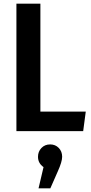

<svg xmlns="http://www.w3.org/2000/svg" viewBox="-20 -711 496 1041"><path d="M199 -691V-106H445L431 0H69V-691ZM252 72Q280 72 298.5 91Q317 110 317 139Q317 166 293 219L253 310H189L216 195Q186 174 186 139Q186 111 204.5 91.5Q223 72 252 72Z"/></svg>

Font: Fira Sans Condensed Medium
Style: Regular
Weight: 500
Width: 3
Designer: Carrois Corporate & Edenspiekermann AG
Foundry: Carrois Corporate GbR & Edenspiekermann AG
Version: Version 4.203;PS 004.203;hotconv 1.0.88;makeotf.lib2.5.64775